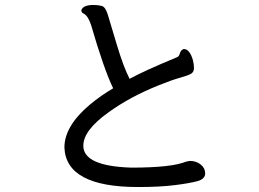

<svg xmlns="http://www.w3.org/2000/svg" viewBox="-20 -746 1040 772"><path d="M535 6Q245 6 239 -153Q239 -239 341 -325Q387 -363 435 -391Q398 -467 346 -646Q334 -682 317 -691Q307 -695 307 -705Q314 -726 356 -726Q375 -726 389.5 -722Q404 -718 413.5 -687Q423 -656 449.5 -567Q476 -478 501 -429Q559 -461 692 -516Q700 -519 703.5 -532Q707 -545 719 -549Q743 -549 756 -503Q760 -486 760 -473Q760 -457 749 -450Q738 -443 704 -433.5Q670 -424 618 -403Q501 -356 416 -294Q315 -222 315 -160Q315 -78 508 -72Q670 -72 728 -96L743 -99Q769 -99 787 -84.5Q805 -70 805 -49Q805 -26 773.5 -17.5Q742 -9 682 -1.5Q622 6 535 6Z"/></svg>

Font: ToneOZ-Pinyin-WenKai-Medium
Style: Medium
Weight: 700
Designer: Fontworks Inc.
Foundry: ToneOZ
Version: Version 0.240331